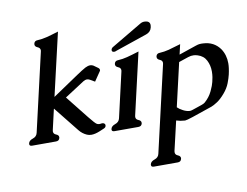

<svg xmlns="http://www.w3.org/2000/svg" viewBox="-101 -874 1693 1315"><g transform="rotate(-10 745.5 -216.5)"><path d="M259.8 -211.9 227.5 -71.3Q226.6 -65.9 226.1 -61.5Q226.1 -43.9 244.4 -37.1Q262.7 -30.3 262.7 -16.1Q262.7 -13.2 262.2 -10.3Q257.8 9.8 235.4 9.8H69.8Q51.3 9.8 51.3 -3.9Q51.3 -6.8 52.2 -10.3Q56.6 -28.8 83 -37.4Q109.4 -45.9 115.2 -71.3L240.2 -613.8Q241.2 -618.7 241.7 -623Q241.7 -640.1 223.4 -647.5Q205.1 -654.8 205.1 -669.4Q205.1 -672.4 205.6 -675.3Q210 -695.3 232.4 -695.3Q263.2 -696.8 295.4 -704.8Q327.6 -712.9 379.4 -729L278.3 -292.5L458.5 -414.1Q495.1 -439 521.5 -453.6Q540.5 -463.4 556.2 -463.4Q568.4 -463.4 578.6 -457L609.9 -434.6Q617.2 -428.7 617.2 -421.4Q617.2 -419.9 617.2 -418Q616.2 -413.6 612.8 -409.7L570.3 -347.2L537.6 -366.2Q527.3 -372.1 517.1 -372.1Q505.4 -372.1 492.2 -363.8Q409.2 -311 355 -274.9L481 -116.2Q520.5 -66.4 532.7 -60.1Q540.5 -56.2 549.3 -56.2Q552.7 -56.2 556.6 -56.6Q562 -58.1 566.9 -58.1Q585 -58.1 588.9 -43.9Q589.4 -39.1 588.4 -36.1Q585.9 -25.4 573.7 -20.5L539.1 -5.9Q507.8 6.8 482.9 6.8Q465.8 6.8 452.1 0.5Q420.9 -13.2 399.4 -40.5L262.2 -212.4Q264.6 -214.4 265.1 -214.8Q264.2 -214.8 259.8 -211.9Z M752.9 -530.8Q742.2 -525.9 736.8 -525.9Q715.8 -525.9 719.7 -543.9Q721.2 -550.8 729 -557.6L943.4 -684.6Q957.5 -693.4 972.7 -693.4Q1012.2 -693.4 1012.2 -662.6Q1012.2 -655.8 1010.3 -647.5Q1002.9 -615.7 970.7 -605Q755.4 -530.8 752.9 -530.8ZM800.3 -71.3Q799.3 -65.9 798.8 -61.5Q798.8 -43.9 816.9 -37.1Q835.4 -29.8 835.4 -15.6Q835.4 -12.7 835 -9.8Q830.6 9.8 808.1 9.8H642.6Q624 9.8 624 -3.9Q624 -6.8 625 -9.8Q629.4 -28.3 655.8 -37.1Q682.1 -45.9 688 -71.3L759.8 -383.8Q760.7 -388.7 761.2 -393.1Q761.2 -410.2 743.2 -417Q724.6 -424.3 724.6 -439Q724.6 -441.9 725.1 -444.8Q729.5 -464.8 752 -464.8Q783.2 -466.3 814.9 -474.6Q847.2 -482.9 898.9 -499Z M1488.3 -279.3Q1485.8 -259.3 1480.5 -236.3Q1475.1 -212.9 1462.2 -179Q1449.2 -145 1420.9 -112.1Q1392.6 -79.1 1366.9 -62.5Q1341.3 -45.9 1325.2 -40Q1231.9 -7.8 1187.3 7.1Q1142.6 22 1132.3 22H1129.9Q1099.6 20.5 1070.8 11.2L1023.4 214.8Q1022.5 219.7 1022.5 224.1Q1022.5 241.2 1040.8 248.5Q1059.1 255.9 1059.1 270.5Q1059.1 273.4 1058.1 276.4Q1053.7 295.9 1031.7 295.9H866.2Q847.7 295.9 847.7 282.2Q847.7 279.3 848.1 276.4Q852.5 257.3 879.2 248.5Q905.8 239.7 911.1 214.8L1049.3 -383.8Q1050.3 -388.7 1050.8 -393.1Q1050.8 -410.2 1032.5 -417.2Q1014.2 -424.3 1014.2 -439Q1014.2 -441.9 1014.6 -444.8Q1019 -464.8 1041.5 -464.8Q1072.3 -466.3 1104.5 -474.6Q1136.7 -482.9 1188.5 -499L1172.4 -429.2L1293 -470.2Q1310.1 -476.1 1320.1 -476.6Q1330.1 -477.1 1330.6 -477.1H1335Q1339.8 -476.6 1345.2 -476.6Q1418.9 -473.1 1460.4 -416Q1490.7 -371.6 1490.7 -313Q1490.7 -296.4 1488.3 -279.3ZM1177.7 -37.1Q1183.1 -37.1 1196.8 -41.7Q1210.4 -46.4 1229.2 -52.7Q1248 -59.1 1262.2 -64Q1276.4 -68.8 1284.7 -75.7Q1318.8 -105.5 1337.2 -144.3Q1355.5 -183.1 1360.4 -205.6Q1365.2 -227.5 1367.2 -238.3Q1370.1 -257.3 1370.1 -274.4Q1370.1 -276.9 1370.1 -279.3Q1370.1 -319.3 1352.3 -354.7Q1334.5 -390.1 1293 -402.8Q1276.4 -407.7 1266.1 -407.7Q1254.9 -407.7 1247.6 -407Q1240.2 -406.2 1227.8 -402.1Q1215.3 -397.9 1192.9 -390.4Q1170.4 -382.8 1160.6 -379.4L1090.8 -77.1Q1104 -63.5 1128.9 -50.5Q1153.8 -37.6 1174.8 -37.1Z"/></g></svg>

Font: Caudex
Style: Bold
Weight: 700
Italic angle: -13°
Version: Version 1.04